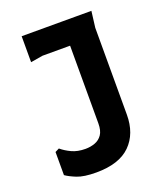

<svg xmlns="http://www.w3.org/2000/svg" viewBox="-132 -789 761 890"><g transform="rotate(-20 248.0 -344.0)"><path d="M190 12Q129 12 95.5 -1.5Q62 -15 44 -28V-142L64 -152Q84 -135 112.5 -121.5Q141 -108 180 -108Q205 -108 227 -116Q249 -124 262.5 -143.5Q276 -163 276 -199V-580V-700H424L414 -620V-192Q414 -98 358.5 -43Q303 12 190 12ZM80 -572V-700H346V-582H140Z"/></g></svg>

Font: AR One Sans
Style: Bold
Weight: 700
Designer: Niteesh Yadav
Foundry: Niteesh Yadav
Version: Version 1.001;gftools[0.9.33]